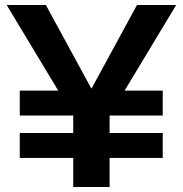

<svg xmlns="http://www.w3.org/2000/svg" viewBox="-20 -750 733 770"><path d="M273.7 0V-286.7L6.7 -730H163.9L345.7 -396H347.7L529.4 -730H686.6L419.6 -286.7V0ZM59.3 -116.7V-216.7H632.6V-116.7ZM59.3 -286.7V-386.7H632.6V-286.7Z"/></svg>

Font: M PLUS 2 Thin
Style: Regular
Weight: 100
Designer: Coji Morishita
Foundry: UNDERFOREST DESIGN
Version: Version 1.001